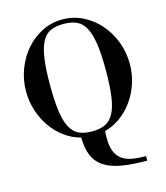

<svg xmlns="http://www.w3.org/2000/svg" viewBox="-143 -874 1069 1239"><g transform="rotate(-15 391.0 -255.0)"><path d="M685 256Q583 256 512.5 243.5Q442 231 397.5 201Q353 171 333 122.5Q313 74 312 2Q254 -13 205 -49Q156 -85 120.5 -135.5Q85 -186 65 -248Q45 -310 45 -377Q45 -455 72 -525.5Q99 -596 145.5 -649.5Q192 -703 255 -734.5Q318 -766 391 -766Q464 -766 527 -734.5Q590 -703 637 -649.5Q684 -596 711 -525.5Q738 -455 738 -377Q738 -310 718 -248.5Q698 -187 662.5 -136.5Q627 -86 578.5 -50Q530 -14 472 1Q470 14 470 26Q470 38 470 49Q470 104 484.5 138.5Q499 173 526.5 192.5Q554 212 594 219Q634 226 685 226ZM391 -18Q442 -18 477.5 -34Q513 -50 535.5 -90.5Q558 -131 568 -201Q578 -271 578 -378Q578 -485 567.5 -554.5Q557 -624 534.5 -664.5Q512 -705 476.5 -720.5Q441 -736 390 -736Q339 -736 303.5 -720Q268 -704 246.5 -663.5Q225 -623 215 -553.5Q205 -484 205 -377Q205 -270 215 -200.5Q225 -131 247 -90.5Q269 -50 304.5 -34Q340 -18 391 -18Z"/></g></svg>

Font: Libre Bodoni
Style: Regular
Weight: 400
Designer: Pablo Impallari, Rodrigo Fuenzalida
Foundry: Pablo Impallari, Rodrigo Fuenzalida
Version: Version 1.001; ttfautohint (v1.5.65-e2d9)